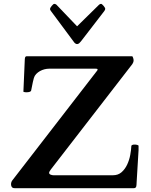

<svg xmlns="http://www.w3.org/2000/svg" viewBox="-20 -982 790 1002"><path d="M37.6 -21Q37.6 -26.4 39.6 -32Q41.5 -37.6 45.4 -42L487.3 -613.8Q489.3 -616.2 489.3 -618.7Q489.3 -622.6 485.8 -623Q482.4 -623.5 479.5 -623.5H235.8Q224.6 -623.5 212.2 -620.4Q199.7 -617.2 188.7 -611.1Q177.7 -605 168.9 -595.9Q160.2 -586.9 156.7 -574.7Q154.8 -569.3 151.6 -554.4Q148.4 -539.6 142.6 -509.8Q141.6 -504.9 134.8 -502.7Q127.9 -500.5 119.6 -500.5Q118.2 -500.5 115.5 -500.5Q112.8 -500.5 110.1 -501Q107.4 -501.5 105 -502Q102.5 -502.4 102.1 -503.4L109.4 -671.9Q109.4 -673.3 109.9 -677Q110.4 -680.7 111.3 -683.1Q112.8 -687 116.7 -688Q118.7 -688.5 120.6 -688.5H669.4Q670.9 -688.5 672.1 -686Q673.3 -683.6 674.6 -680.4Q675.8 -677.2 676.5 -673.6Q677.2 -669.9 677.2 -667.5Q677.2 -657.2 670.9 -647.9L246.1 -98.6Q244.6 -96.2 240.5 -90.3Q236.3 -84.5 236.3 -80.6Q236.3 -73.7 244.1 -70.6Q252 -67.4 258.8 -67.4H569.3Q596.7 -67.4 614.7 -83.5Q632.8 -99.6 643.8 -123.3Q654.8 -147 659.7 -173.3Q664.6 -199.7 665.5 -220.2Q666 -223.1 668.5 -224.6Q670.9 -226.1 674.1 -226.8Q677.2 -227.5 680.4 -227.5Q683.6 -227.5 686 -227.5Q687 -227.5 689.9 -227.1Q692.9 -226.6 695.8 -225.8Q698.7 -225.1 700.9 -223.9Q703.1 -222.7 703.1 -221.7V-198.7L692.9 -28.8Q692.4 -23.4 692.4 -18.3Q692.4 -13.2 691.2 -9.3Q689.9 -5.4 687.3 -2.7Q684.6 0 678.7 0H56.2Q49.8 0 46.1 -2.2Q42.5 -4.4 40.5 -7.8Q38.6 -11.2 38.1 -14.9Q37.6 -18.6 37.6 -21ZM496.6 -957Q499 -959.5 502 -960.7Q504.9 -961.9 507.3 -961.9Q509.8 -961.9 513.4 -958.7Q517.1 -955.6 520.8 -951.2Q524.4 -946.8 526.9 -942.6Q529.3 -938.5 529.3 -936.5Q529.3 -930.7 523.9 -923.8L402.8 -766.6Q398.9 -761.2 393.6 -756.6Q388.2 -752 382.3 -752Q377.9 -752 373.3 -755.1Q368.7 -758.3 366.2 -762.2L246.6 -923.3Q243.7 -927.2 242.4 -929.7Q241.2 -932.1 241.2 -936.5Q241.2 -938.5 243.7 -942.6Q246.1 -946.8 249.8 -951.2Q253.4 -955.6 257.1 -958.7Q260.7 -961.9 263.2 -961.9Q265.1 -961.9 268.8 -960.7Q272.5 -959.5 274.9 -957L382.3 -844.7Z"/></svg>

Font: Cardo
Style: Bold
Weight: 700
Designer: David J. Perry
Foundry: David J. Perry
Version: Version 1.0011